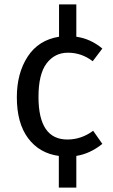

<svg xmlns="http://www.w3.org/2000/svg" viewBox="-20 -704 518 878"><path d="M329 154H249V9Q160 -3 108.5 -72Q57 -141 57 -259Q57 -369 106.5 -445Q156 -521 250 -536V-684H329V-536Q394 -527 448 -482L404 -424Q353 -463 291 -463Q230 -463 193 -414Q156 -365 156 -261Q156 -66 288 -66Q352 -66 406 -106L448 -46Q392 -1 329 9Z"/></svg>

Font: Trujillo
Style: Regular
Weight: 400
Designer: Fira Sans original fonts by bBox Type GmbH, Carrois Corporate GbR, & Edenspiekermann AG / Changes by Cristiano Sobral
Foundry: Fira Sans original fonts by bBox Type GmbH, Carrois Corporate GbR, & Edenspiekermann AG / Changes by Cristiano Sobral
Version: Version 4.301;October 17, 2021;FontCreator 14.0.0.2814 64-bi